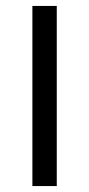

<svg xmlns="http://www.w3.org/2000/svg" viewBox="-20 -626 300 646"><path d="M89 -606H171V0H89Z"/></svg>

Font: IBM Plex Sans Hebrew
Style: Regular
Weight: 400
Designer: Mike Abbink, Paul van der Laan, Pieter van Rosmalen, Yanek Iontef
Foundry: Bold Monday
Version: Version 1.2